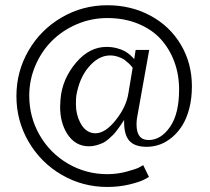

<svg xmlns="http://www.w3.org/2000/svg" viewBox="-20 -704 817 747"><path d="M507.8 -509.8H560.5L512.7 -242.7Q511.2 -230 511.2 -219.7Q511.2 -159.2 558.1 -159.2Q606.9 -159.2 642.6 -211.9Q676.8 -262.7 676.8 -355.5Q676.8 -413.6 658.2 -463.9Q639.6 -514.2 605.2 -552Q570.8 -589.8 517.1 -611.8Q463.4 -633.8 397.5 -633.8Q335.4 -633.8 279.3 -609.9Q223.1 -585.9 182.4 -545.4Q141.6 -504.9 117.7 -449Q93.8 -393.1 93.8 -332Q93.8 -248.5 134.3 -178.2Q174.8 -107.9 244.9 -67.1Q314.9 -26.4 397.5 -26.4Q435.5 -26.4 471.9 -36.1Q508.3 -45.9 519.8 -51.8Q531.2 -57.6 537.1 -61.5L559.6 -15.6L542 -5.9Q523.9 3.9 483.4 13.7Q442.9 23.4 397.5 23.4Q301.3 23.4 220 -23.9Q138.7 -71.3 91.3 -152.6Q43.9 -233.9 43.9 -330.1Q43.9 -426.3 91.3 -507.6Q138.7 -588.9 220 -636.2Q301.3 -683.6 397.5 -683.6Q490.7 -683.6 566.2 -642.6Q641.6 -601.6 684.1 -529.5Q726.6 -457.5 726.6 -368.2Q726.6 -321.8 716.6 -282.7Q706.5 -243.7 689.5 -216.3Q672.4 -189 649.7 -169.9Q627 -150.9 602.1 -141.8Q577.1 -132.8 550.8 -132.8Q503.4 -132.8 482.4 -157.2Q462.9 -180.2 462.9 -228.5Q462.9 -232.4 462.9 -237.3Q453.1 -222.7 450.2 -218Q447.3 -213.4 436.8 -199.5Q426.3 -185.5 420.2 -179.4Q414.1 -173.3 402.1 -162.8Q390.1 -152.3 379.9 -147.7Q369.6 -143.1 355.5 -138.9Q341.3 -134.8 326.2 -134.8Q271.5 -134.8 240.2 -185.5Q213.9 -228.5 213.9 -288.6Q214.4 -303.2 215.3 -316.4Q221.2 -396.5 277.3 -461.9Q328.6 -521.5 394.5 -521.5Q416 -521.5 435.1 -516.4Q454.1 -511.2 465.3 -504.9Q476.6 -498.5 486.1 -490.2Q495.6 -481.9 498 -478.8Q500.5 -475.6 502 -473.6ZM479.5 -340.8Q492.7 -418.5 496.1 -440.4L492.2 -445.3Q486.3 -452.6 481.4 -457Q472.7 -464.8 463.9 -471.7Q454.1 -478.5 438.7 -483.4Q423.3 -488.3 408.2 -488.3Q362.3 -488.3 323.2 -440.9Q288.6 -399.4 276.9 -332Q275.4 -323.7 275.4 -297.4Q275.4 -259.3 292 -227.1Q313.5 -185.5 351.6 -185.5Q389.6 -185.5 430.4 -236.8Q471.2 -288.1 479.5 -340.8Z"/></svg>

Font: Buda
Style: light
Weight: 400
Version: Version 1.002